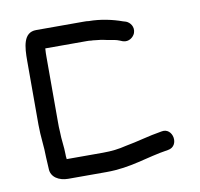

<svg xmlns="http://www.w3.org/2000/svg" viewBox="-62 -557 651 625"><g transform="rotate(-10 263.5 -244.5)"><path d="M115 -152C114 -162 114 -174 114 -187V-398C114 -407 114 -417 115 -428H251C257 -428 262 -428 267 -427C270 -427 275 -427 280 -426L298 -424C303 -423 310 -422 318 -420C330 -418 331 -418 341 -416C347 -415 353 -413 358 -411L368 -407C387 -401 403 -414 408 -427C415 -447 402 -463 389 -468L379 -471C349 -482 308 -491 270 -491C265 -492 259 -492 252 -492H96C53 -492 50 -444 50 -398V-187C50 -147 56 -114 56 -78C56 -67 58 -53 58 -41C58 -12 85 3 115 3H241C324 3 377 -22 451 -33C492 -39 480 -105 440 -96C396 -89 358 -77 318 -70C294 -64 270 -61 241 -61H121V-63C120 -68 120 -73 120 -77C120 -102 115 -127 115 -152Z"/></g></svg>

Font: Electronic
Style: SeBd
Weight: 600
Version: Version 1.011